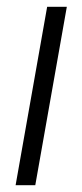

<svg xmlns="http://www.w3.org/2000/svg" viewBox="-20 -546 243 566"><path d="M26 0H84L177 -526H119Z"/></svg>

Font: Archivo ExtraLight
Style: Italic
Weight: 200
Italic angle: -10°
Designer: Hector Gatti
Foundry: Omnibus-Type
Version: Version 2.001